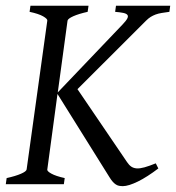

<svg xmlns="http://www.w3.org/2000/svg" viewBox="-20 -635 607 662"><path d="M282.2 -594.2Q251.5 -587.4 232.9 -579.1Q214.4 -570.8 212.9 -564L179.2 -316.4L402.8 -550.8Q415 -563.5 418.9 -571.3Q422.9 -579.1 419.2 -583.7Q415.5 -588.4 404.5 -590.6Q393.6 -592.8 377 -594.2L379.9 -615.2H566.9L564 -594.2Q548.8 -592.3 537.4 -590.3Q525.9 -588.4 516.6 -585Q507.3 -581.5 499.5 -576.7Q491.7 -571.8 483.9 -564L247.1 -327.6L418 -76.2Q424.8 -65.9 432.6 -60.5Q440.4 -55.2 451.4 -54.4Q462.4 -53.7 478.3 -58.1Q494.1 -62.5 517.1 -71.8L525.9 -54.2Q507.3 -40 489.5 -28.6Q471.7 -17.1 455.8 -9.3Q439.9 -1.5 426.5 2.7Q413.1 6.8 403.8 6.8Q396.5 6.8 390.4 5.6Q384.3 4.4 378.9 0.7Q373.5 -2.9 368.2 -9Q362.8 -15.1 356.9 -24.9L178.2 -311L143.1 -50.8Q141.6 -44.9 157 -36.4Q172.4 -27.8 203.1 -21L200.2 0H0L2.9 -21Q33.7 -27.8 52.2 -35.9Q70.8 -43.9 71.8 -50.8L143.1 -564Q144 -569.8 128.9 -578.6Q113.8 -587.4 82 -594.2L85 -615.2H285.2Z"/></svg>

Font: Gentium Plus Afr
Style: Italic
Weight: 400
Italic angle: -8°
Designer: J. Victor Gaultney, Annie Olsen, Iska Routamaa, Becca Hirsbrunner
Foundry: SIL International
Version: Version 5.000